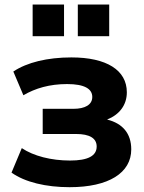

<svg xmlns="http://www.w3.org/2000/svg" viewBox="-20 -798 624 830"><path d="M280.8 11.2C450.2 11.2 547.4 -50.8 547.4 -152.3C547.4 -220.7 510.3 -264.6 442.9 -281.2C496.1 -302.2 528.3 -343.8 528.3 -398.9C528.3 -495.1 440.4 -549.8 288.6 -549.8C185.1 -549.8 96.7 -528.3 37.6 -488.8L81.1 -386.2C132.8 -416.5 194.3 -434.6 270 -434.6C345.7 -434.6 378.9 -413.6 378.9 -378.9C378.9 -345.2 347.7 -327.6 297.4 -327.6H164.6V-218.8H308.6C367.7 -218.8 397.9 -200.2 397.9 -164.6C397.9 -124 359.9 -104 282.7 -104C201.7 -104 125 -123.5 74.2 -157.7L29.8 -51.8C87.9 -10.3 179.2 11.2 280.8 11.2ZM256.8 -641.6V-778.3H121.1V-641.6ZM452.1 -641.6V-778.3H316.4V-641.6Z"/></svg>

Font: Winston ExtraBold
Style: Regular
Weight: 800
Designer: Vernon Adams, Kim Jin-seong, David Berlow, Cristiano Sobral
Foundry: The Winston Project Authors
Version: Version 3.004